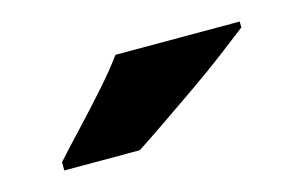

<svg xmlns="http://www.w3.org/2000/svg" viewBox="-38 -842 494 312"><g transform="rotate(-15 209.0 -686.0)"><path d="M378 -756Q360 -742 333 -721.5Q306 -701 275 -679.5Q244 -658 215.5 -638.5Q187 -619 167 -606H40V-620Q57 -639 81 -664.5Q105 -690 129 -717Q153 -744 169 -766H378Z"/></g></svg>

Font: Noto Sans Cham Black
Style: Regular
Weight: 900
Version: Version 2.002